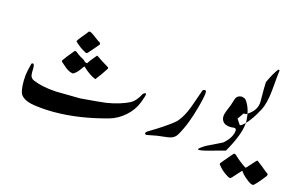

<svg xmlns="http://www.w3.org/2000/svg" viewBox="-86 -785 1732 1112"><g transform="rotate(15 779.5 -228.5)"><path d="M757.8 -232.9Q757.8 -224.1 741.2 -180.2Q723.1 -132.8 681.2 -95.5Q639.2 -58.1 589.8 -43.9Q418.9 3.9 269 3.9Q205.1 3.9 147 -4.9Q82 -15.1 63 -49.8Q48.8 -87.9 55.2 -160.2Q58.1 -186 70.8 -232.9Q77.1 -238.8 83 -234.9Q88.9 -225.1 87.9 -207Q86.9 -182.1 87.9 -176.8Q87.9 -151.9 110.8 -142.1Q165 -119.1 249 -113.8Q323.2 -112.8 396 -111.8Q512.2 -121.1 547.9 -126Q629.9 -139.2 686 -168Q713.9 -183.1 738.8 -230Q753.9 -245.1 757.8 -232.9ZM373 -295.9H370.1Q357.9 -280.8 347.2 -265.1Q332 -247.1 316.9 -240.2Q297.9 -242.2 275.9 -257.8Q257.8 -272.9 240.2 -288.1Q234.9 -295.9 240.2 -300.8Q248 -314 293.9 -369.1Q301.8 -371.1 311.8 -362.1Q321.8 -353 325.2 -352.1Q335.9 -344.2 358.9 -332Q368.2 -318.8 381.8 -318.8Q398.9 -346.2 426.8 -377Q452.1 -358.9 504.9 -327.1Q507.8 -319.8 502.9 -314.9Q479 -276.9 451.2 -242.2Q416 -254.9 373 -295.9ZM344.2 -499H354Q367.2 -493.2 388.7 -476.1Q410.2 -459 421.9 -453.1Q425.8 -444.8 424.8 -442.9Q407.2 -420.9 369.1 -377.9Q359.9 -372.1 355 -377Q316.9 -397 289.1 -425.8Q294.9 -439 315.9 -463.4Q336.9 -487.8 344.2 -499Z M880.9 -18.1 821.8 -6.8Q813 -6.8 811 -13.2Q810.1 -21 824.7 -29.8Q877 -61 901.9 -78.1Q945.8 -106.9 973.6 -131.8Q1005.9 -168 1028.8 -229Q1042 -265.1 1066.9 -336.9Q1069.8 -345.2 1080.1 -345.2Q1088.9 -345.2 1088.9 -336.9Q1090.8 -317.9 1072.8 -250Q1042 -131.8 999 -59.1Q982.9 -30.8 945.8 -25.9Q923.8 -23.9 880.9 -18.1Z M1334.5 -185.5ZM1307.6 -177.2Q1313.5 -172.9 1313.5 -168Q1313.5 -125 1262.7 -80.1L1167 -33.2Q1132.8 -11.7 1130.9 -4.9Q1127.9 3.9 1176.8 -7.8L1289.1 -38.1Q1359.4 -160.2 1359.4 -231.4Q1356.4 -312.5 1319.3 -356.4Q1308.1 -362.3 1297.9 -363.8Q1295.9 -363.8 1293.9 -363.8Q1267.6 -361.3 1260.7 -338.9Q1253.9 -316.4 1248 -298.8Q1244.1 -288.1 1232.9 -262.2Q1223.6 -239.7 1223.6 -223.1Q1223.6 -204.1 1237.8 -189.9Q1260.7 -171.9 1299.8 -178.2Z M1416 40.5ZM1322.3 -15.1Q1337.9 -33.2 1341.3 -34.2Q1347.2 -33.7 1356 -24.9Q1388.7 6.3 1423.8 28.3Q1426.3 28.3 1441.4 11.2Q1476.6 -29.3 1480.5 -29.8Q1508.3 -9.8 1542.5 19L1558.6 31.2Q1558.6 40 1552.2 47.4Q1523.4 85.4 1495.1 112.3Q1480 118.2 1442.4 85Q1421.9 66.9 1414.6 55.2Q1411.6 50.3 1410.2 50.3Q1408.7 50.8 1387.7 74.7Q1359.9 106.9 1356.9 107.9Q1350.1 111.3 1336.9 103Q1297.4 79.6 1274.9 46.9Q1273.4 43.5 1277.3 38.6Z M1342.3 -272.5Q1344.2 -270.5 1347.2 -272.5Q1350.1 -275.4 1351.1 -275.4Q1410.2 -310.1 1409.2 -367.2Q1408.2 -464.4 1410.2 -481.4Q1438.5 -543.5 1461.4 -570.3L1469.2 -568.4Q1467.3 -559.1 1457 -442.4Q1449.2 -365.2 1427.2 -322.3Q1381.3 -235.4 1337.4 -204.1Q1337.4 -204.1 1328.6 -201.2L1306.2 -234.4L1332.5 -272.5ZM1338.9 -184.6Z"/></g></svg>

Font: Jameel Khushkhati
Style: Regular
Weight: 400
Version: Version 3.5